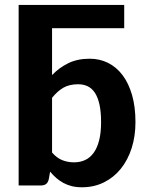

<svg xmlns="http://www.w3.org/2000/svg" viewBox="-20 -766 611 793"><path d="M195 -136Q214.5 -113.5 237.2 -104.5Q260 -95.5 286 -95.5Q311 -95.5 331.5 -105Q352 -114.5 366.8 -134.8Q381.5 -155 389.5 -186.5Q397.5 -218 397.5 -261.5Q397.5 -304.5 390.8 -334.5Q384 -364.5 371.8 -383Q359.5 -401.5 342 -409.8Q324.5 -418 303 -418Q266.5 -418 241.8 -403.8Q217 -389.5 195 -362ZM195 -456Q225 -487 262.5 -505.2Q300 -523.5 350.5 -523.5Q392 -523.5 426.8 -506Q461.5 -488.5 486.5 -455.2Q511.5 -422 525.5 -373.2Q539.5 -324.5 539.5 -261.5Q539.5 -203.5 523.8 -154.2Q508 -105 479 -69Q450 -33 409.2 -12.8Q368.5 7.5 318.5 7.5Q295 7.5 276.2 2.8Q257.5 -2 241.8 -10.5Q226 -19 212.5 -30.8Q199 -42.5 187 -57L181.5 -26Q178 -11.5 170 -5.8Q162 0 148.5 0H57V-745.5H493V-649.5H195Z"/></svg>

Font: Lato 2
Style: Regular
Weight: 800
Designer: Lukasz Dziedzic with Adam Twardoch and Botio Nikoltchev
Foundry: tyPoland Lukasz Dziedzic
Version: Version 2.015; 2015-08-06; http://www.latofonts.com/